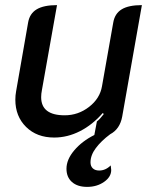

<svg xmlns="http://www.w3.org/2000/svg" viewBox="-20 -529 596 751"><path d="M535 -509 458 -73Q449 -24 411 -4Q376 22 355 50Q334 78 334 106Q334 121 343 129.5Q352 138 368 138Q393 138 413 118Q413 122 414 126.5Q415 131 415 136Q415 163 387 182.5Q359 202 321 202Q283 202 261.5 183Q240 164 240 131Q240 95 270.5 59Q301 23 349 -1L359 -54Q370 -62 386 -83L382 -87Q342 -41 293 -16Q244 9 192 9Q124 9 82 -32.5Q40 -74 40 -139Q40 -156 43 -172L90 -441Q96 -476 123.5 -492.5Q151 -509 203 -509L144 -177Q141 -162 141 -149Q141 -78 233 -78Q286 -78 328.5 -111Q371 -144 379 -192L423 -441Q429 -476 456 -492.5Q483 -509 535 -509Z"/></svg>

Font: K2D Medium
Style: Italic
Weight: 500
Italic angle: -10°
Designer: Katatrad Aksorn Co.,Ltd.
Foundry: Cadson Demak Co.,Ltd.
Version: Version 1.000; ttfautohint (v1.6)